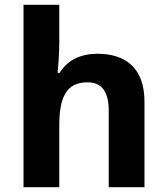

<svg xmlns="http://www.w3.org/2000/svg" viewBox="-20 -846 697 800"><path d="M227 -671V-826H78V-66H227V-323C227 -439 255 -503 345 -503C405 -503 433 -463 433 -385V-66H582V-422C582 -562 504 -622 386 -622C319 -622 263 -598 228 -542H220C222 -562 227 -617 227 -671Z"/></svg>

Font: Noto Sans Malayalam UI
Style: Bold
Weight: 700
Designer: Jelle Bosma - Monotype Design Team
Foundry: Monotype Imaging Inc.
Version: Version 2.104